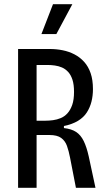

<svg xmlns="http://www.w3.org/2000/svg" viewBox="-20 -893 509 913"><path d="M66 0V-660H218Q248 -660 278 -654Q308 -648 334 -634.5Q360 -621 380 -599Q400 -577 411 -545Q422 -513 422 -469Q422 -438 415 -410Q408 -382 393 -358.5Q378 -335 351 -318.5Q324 -302 284 -294V-284Q320 -280 342 -265.5Q364 -251 378 -222.5Q392 -194 402 -149L434 0H341L313 -144Q307 -175 298.5 -199Q290 -223 271 -237Q252 -251 215 -251H154V0ZM154 -319H196Q213 -319 232 -321.5Q251 -324 269 -331.5Q287 -339 301 -354.5Q315 -370 323.5 -394.5Q332 -419 332 -456Q332 -491 324.5 -514Q317 -537 304 -551Q291 -565 275 -572Q259 -579 241 -581.5Q223 -584 207 -584H154ZM248 -731H177L232 -873H324Z"/></svg>

Font: Bricolage Grotesque Condensed
Style: Regular
Weight: 400
Width: 3
Designer: Mathieu Triay
Foundry: Atelier Triay
Version: Version 1.000;gftools[0.9.30]